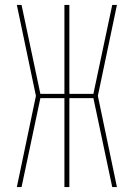

<svg xmlns="http://www.w3.org/2000/svg" viewBox="-20 -755 540 775"><path d="M48 0 125 -368 48 -735H67L143 -376H240V-735H260V-376H357L433 -735H452L375 -368L452 0H433L357 -359H260V0H240V-359H143L67 0Z"/></svg>

Font: Zed Mono Thin
Style: Regular
Weight: 100
Monospace: yes
Designer: Belleve Invis
Foundry: Belleve Invis
Version: Version 1.0.0; ttfautohint (v1.8.4)